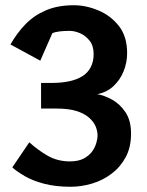

<svg xmlns="http://www.w3.org/2000/svg" viewBox="-20 -710 561 734"><path d="M250 4Q193 4 149 -7.5Q105 -19 75 -36.5Q45 -54 27 -70L92 -166Q125 -136 162.5 -114.5Q200 -93 248 -93Q280 -93 301 -104.5Q322 -116 333 -132Q344 -148 348.5 -164.5Q353 -181 353 -191Q353 -209 345.5 -227Q338 -245 319.5 -261Q301 -277 271 -286Q241 -295 196 -295H137V-393H179Q216 -393 245.5 -399.5Q275 -406 295.5 -419Q316 -432 327 -453.5Q338 -475 338 -503Q338 -535 322.5 -554.5Q307 -574 286 -583Q265 -592 246 -592Q226 -592 208.5 -590Q191 -588 180 -583L134 -478L20 -540Q45 -584 77.5 -617.5Q110 -651 155.5 -670.5Q201 -690 262 -690Q309 -690 356.5 -670Q404 -650 435 -610Q466 -570 466 -507Q466 -471 452.5 -437.5Q439 -404 413.5 -380.5Q388 -357 352 -350Q380 -345 409.5 -328.5Q439 -312 460 -280.5Q481 -249 481 -199Q481 -147 460.5 -109Q440 -71 406 -45.5Q372 -20 331 -8Q290 4 250 4Z"/></svg>

Font: Kreon Light SemiBold
Style: Regular
Weight: 600
Version: Version 2.002